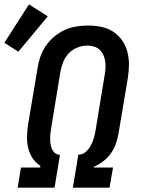

<svg xmlns="http://www.w3.org/2000/svg" viewBox="-48 -860 668 880"><path d="M33 0 48 -92H136L137 -100Q115 -114 101 -135.5Q87 -157 81 -183Q75 -209 76 -236.5Q77 -264 81 -291L124 -547Q128 -574 137 -600Q146 -626 162 -649.5Q178 -673 200.5 -692Q223 -711 248.5 -722.5Q274 -734 301 -738.5Q328 -743 355 -743Q385 -743 415 -737Q445 -731 469.5 -715.5Q494 -700 511 -676Q528 -652 535.5 -623.5Q543 -595 543 -564.5Q543 -534 538 -503L495 -247Q491 -224 483 -201Q475 -178 460.5 -157.5Q446 -137 426 -121.5Q406 -106 383 -96L382 -92H470L454 0H286L311 -151H312Q330 -151 345 -164Q360 -177 368.5 -193.5Q377 -210 382 -227Q387 -244 390 -262L432 -518Q435 -534 435.5 -549.5Q436 -565 434 -580Q432 -595 425.5 -608.5Q419 -622 408.5 -632Q398 -642 383 -646.5Q368 -651 353 -651Q330 -651 307.5 -642.5Q285 -634 268 -616.5Q251 -599 242 -576.5Q233 -554 229 -532L187 -276Q185 -264 183.5 -251.5Q182 -239 182 -226.5Q182 -214 183.5 -202Q185 -190 189 -179.5Q193 -169 201.5 -160.5Q210 -152 222 -151H227L202 0ZM36 -623 -28 -664 85 -840 171 -785Z"/></svg>

Font: Iosevka Etoile SmBdObl
Style: Regular
Weight: 600
Italic angle: -9°
Designer: Belleve Invis
Foundry: Belleve Invis
Version: Version 15.5.2; ttfautohint (v1.8.4)